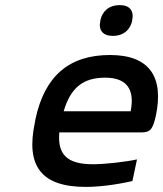

<svg xmlns="http://www.w3.org/2000/svg" viewBox="-20 -725 641 754"><path d="M592 -270C624 -422 568 -509 412 -509C252 -509 155 -427 119 -256L117 -244C80 -71 144 9 317 9C368 9 434 1 500 -14L518 -99C472 -89 392 -80 345 -80C245 -80 205 -117 213 -205H535C571 -205 580 -218 592 -270ZM230 -288C257 -380 306 -420 393 -420C479 -420 510 -373 493 -288ZM374 -643C366 -607 383 -584 424 -584C464 -584 491 -607 499 -643V-645C507 -682 490 -705 450 -705C409 -705 382 -682 374 -645Z"/></svg>

Font: LT Wave Mono Medium
Style: Italic
Weight: 500
Designer: Daniel Lyons
Version: Version 2.5 (Glyphs App)